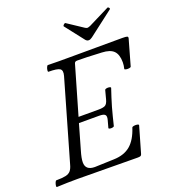

<svg xmlns="http://www.w3.org/2000/svg" viewBox="-153 -973 982 1093"><g transform="rotate(-20 338.5 -427.0)"><path d="M4 3Q0 3 1 -6Q2 -15 6 -24.5Q10 -34 14 -34Q50 -34 70.5 -38.5Q91 -43 101.5 -55.5Q112 -68 118 -91L258 -577Q267 -609 251.5 -619.5Q236 -630 183 -630Q179 -630 180 -639.5Q181 -649 185 -658Q189 -667 193 -667Q225 -666 256.5 -666Q288 -666 319 -666Q401 -666 482.5 -666.5Q564 -667 643 -667Q666 -667 672.5 -664.5Q679 -662 677 -653L633 -498Q632 -493 621.5 -491.5Q611 -490 602 -492Q593 -494 594 -498Q599 -518 599 -536Q599 -583 577.5 -605Q556 -627 506 -629Q454 -632 417 -633Q380 -634 358 -634Q344 -634 341 -623L256 -330H377Q404 -330 417 -336.5Q430 -343 437 -369L451 -422Q453 -427 461.5 -428.5Q470 -430 478.5 -428.5Q487 -427 487 -422Q478 -397 470 -370.5Q462 -344 454 -318Q447 -292 440 -265.5Q433 -239 427 -213Q426 -208 417 -206.5Q408 -205 400.5 -206.5Q393 -208 394 -213L406 -257Q412 -279 403.5 -287.5Q395 -296 368 -296H246L203 -146Q190 -103 190 -78Q190 -30 246 -30L363 -34Q425 -36 463 -68Q501 -100 523 -168Q525 -173 535 -174.5Q545 -176 554.5 -174.5Q564 -173 564 -168L518 -9Q516 -2 511 0.5Q506 3 493 3Q408 3 315.5 1.5Q223 0 128 0Q67 0 4 3ZM460 -720Q450 -720 442 -729L353 -843Q351 -847 358 -853.5Q365 -860 369 -857L464 -794Q472 -789 478 -789Q482 -789 495 -794L623 -858Q627 -860 632 -854Q637 -848 632 -844L482 -729Q470 -720 460 -720Z"/></g></svg>

Font: Junicode
Style: Italic
Weight: 400
Italic angle: -11°
Designer: Peter S. Baker
Version: Version 2.100; ttfautohint (v1.8.4)